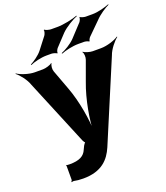

<svg xmlns="http://www.w3.org/2000/svg" viewBox="-232 -893 1054 1222"><g transform="rotate(-20 294.5 -281.5)"><path d="M46 100V194C46 199 42 205 40 206L42 210C45 208 52 206 56 207C74 211 95 213 120 213C245 213 299 151 330 79L558 -462C570 -498 607 -543 630 -560L628 -563C604 -546 550 -528 508 -528H452C433 -528 400 -538 391 -547L388 -545C397 -536 398 -507 392 -492L344 -360C305 -258 281 -120 281 -40H285C285 -120 263 -258 224 -360L175 -492C169 -507 171 -536 180 -545L176 -547C167 -538 134 -528 115 -528H60C21 -528 -33 -546 -57 -563L-59 -560C-36 -543 0 -498 12 -461L196 -17C197 -13 207 3 212 3V-1C207 -1 197 14 195 18L184 41C168 80 134 98 69 98C61 98 54 97 48 97C47 97 47 95 47 94L43 96C44 97 46 99 46 100ZM435 -730 356 -645C332 -620 288 -594 262 -584L265 -580C291 -591 342 -603 382 -603H420C429 -603 449 -598 451 -594L456 -595C454 -600 463 -615 468 -620L552 -703C578 -731 622 -760 648 -772L646 -775C619 -764 570 -750 532 -750H485C476 -750 452 -756 450 -761L445 -759C449 -754 440 -736 435 -730ZM196 -726 135 -647C115 -621 75 -594 53 -583L55 -579C77 -590 128 -603 166 -603H199C209 -603 232 -597 234 -592L239 -594C235 -599 244 -617 249 -623L322 -701C351 -730 403 -761 434 -773L431 -776C400 -764 338 -750 292 -750H250C239 -750 213 -757 209 -763L205 -761C209 -755 202 -734 196 -726Z"/></g></svg>

Font: Asimov
Style: EdgeWide
Weight: 500
Designer: Google
Version: Version 2.000980: 2014